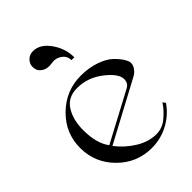

<svg xmlns="http://www.w3.org/2000/svg" viewBox="-213 -815 908 908"><g transform="rotate(-45 241.0 -361.0)"><path d="M279 -563Q279 -589 259.5 -604.5Q240 -620 217 -620Q213 -620 202 -618.5Q191 -617 186 -617Q163 -617 148.5 -627.5Q134 -638 130 -648.5Q126 -659 126 -670Q126 -691 141.5 -706.5Q157 -722 180 -722Q227 -722 262.5 -672Q298 -622 298 -563ZM442 -118 452 -104Q419 -56 367 -28Q315 0 254 0Q155 0 84.5 -70.5Q14 -141 14 -240Q14 -339 86 -409.5Q158 -480 258 -480Q312 -480 356 -464.5Q400 -449 423 -426.5Q446 -404 457.5 -385Q469 -366 469 -355Q469 -339 458 -324Q447 -309 432 -301L129 -139Q164 -93 214 -62Q264 -31 316 -31Q357 -31 391 -60.5Q425 -90 442 -118ZM204 -451Q143 -451 113.5 -405Q84 -359 84 -290Q84 -200 121 -152L369 -284Q392 -296 392 -323Q392 -360 333.5 -405.5Q275 -451 204 -451Z"/></g></svg>

Font: kawoszeh
Style: Medium
Weight: 500
Version: Version 000.030